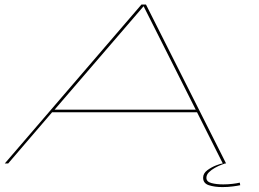

<svg xmlns="http://www.w3.org/2000/svg" viewBox="-20 -698 1105 820"><path d="M0.5 0 584 -678.5H603.5L945.5 0H931.5L821.5 -218.5H202.5L15 0ZM213 -229.5H816L593.5 -671H593ZM930 101Q896.5 101 872 93Q847.5 85 847.5 61Q847.5 42.5 865.2 29.2Q883 16 903.2 8.2Q923.5 0.5 930.5 0H941.5Q937.5 1 924.8 6Q912 11 897.5 19Q883 27 872.2 37.8Q861.5 48.5 861.5 61.5Q861.5 78 882.8 83.8Q904 89.5 933.5 89.5Q953.5 89.5 972.8 87.2Q992 85 1004 82L1006 93Q995 95.5 974.2 98.2Q953.5 101 930 101Z"/></svg>

Font: Anybody UltraExpanded Thin
Style: Italic
Weight: 100
Width: 9
Italic angle: -10°
Designer: Tyler Finck
Foundry: Etcetera Type Company
Version: Version 1.010; ttfautohint (v1.8.3) -l 8 -r 50 -G 200 -x 14 